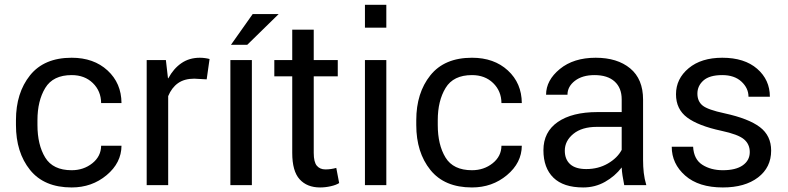

<svg xmlns="http://www.w3.org/2000/svg" viewBox="-20 -782 3329 811"><path d="M282.7 -63Q333 -63 369.9 -92.3Q406.7 -121.6 407.2 -166.5H493.2Q492.7 -94.2 430.4 -42.2Q368.2 9.8 282.7 9.8Q166.5 9.8 106.9 -64.2Q47.4 -138.2 47.4 -253.9V-274.4Q47.4 -389.6 106.9 -463.9Q166.5 -538.1 282.7 -538.1Q376 -538.1 434.3 -484.4Q492.7 -430.7 493.2 -346.7H407.2Q406.7 -397.5 372.1 -431.2Q337.4 -464.8 282.7 -464.8Q204.1 -464.8 171.1 -410.4Q138.2 -356 138.2 -274.4V-253.9Q138.2 -170.4 170.9 -116.7Q203.6 -63 282.7 -63Z M853 -446.8 800.3 -449.7Q758.8 -449.7 731.9 -430.7Q705.1 -411.6 690.4 -376V0H599.6V-528.3H680.7L689.5 -451.7L690.9 -451.2Q712.9 -492.2 746.1 -515.1Q779.3 -538.1 824.2 -538.1Q835.9 -538.1 847.4 -536.4Q858.9 -534.7 865.2 -532.7Z M1043.9 0H953.1V-528.3H1043.9ZM1047.4 -722.7H1157.2L1024.4 -592.8H955.6Z M1305.2 -656.7V-528.3H1406.7V-459.5H1305.2V-136.2Q1305.2 -97.2 1318.4 -81.8Q1331.5 -66.4 1354.5 -66.4Q1366.2 -66.4 1378.2 -68.1Q1390.1 -69.8 1400.4 -72.8L1412.6 -8.8Q1399.9 -0.5 1377.2 4.6Q1354.5 9.8 1332 9.8Q1276.9 9.8 1245.6 -24.7Q1214.4 -59.1 1214.4 -136.2V-459.5H1138.7V-528.3H1214.4V-656.7Z M1611.8 0H1521.5V-528.3H1611.8ZM1611.8 -665H1521.5V-761.7H1611.8Z M1973.6 -63Q2023.9 -63 2060.8 -92.3Q2097.7 -121.6 2098.1 -166.5H2184.1Q2183.6 -94.2 2121.3 -42.2Q2059.1 9.8 1973.6 9.8Q1857.4 9.8 1797.9 -64.2Q1738.3 -138.2 1738.3 -253.9V-274.4Q1738.3 -389.6 1797.9 -463.9Q1857.4 -538.1 1973.6 -538.1Q2066.9 -538.1 2125.2 -484.4Q2183.6 -430.7 2184.1 -346.7H2098.1Q2097.7 -397.5 2063 -431.2Q2028.3 -464.8 1973.6 -464.8Q1895 -464.8 1862.1 -410.4Q1829.1 -356 1829.1 -274.4V-253.9Q1829.1 -170.4 1861.8 -116.7Q1894.5 -63 1973.6 -63Z M2616.7 0Q2611.8 -24.9 2609.4 -41Q2606.9 -57.1 2606 -74.7Q2577.6 -37.6 2535.6 -13.9Q2493.7 9.8 2443.4 9.8Q2359.9 9.8 2317.6 -31.5Q2275.4 -72.8 2275.4 -147.5Q2275.4 -224.6 2335.9 -266.6Q2396.5 -308.6 2503.9 -308.6H2606V-362.3Q2606 -410.6 2576.2 -437.7Q2546.4 -464.8 2491.2 -464.8Q2439.9 -464.8 2408.4 -440.7Q2377 -416.5 2377 -381.8H2286.6Q2286.6 -442.9 2344.7 -490.5Q2402.8 -538.1 2496.1 -538.1Q2587.4 -538.1 2641.8 -493.2Q2696.3 -448.2 2696.3 -361.3V-106.4Q2696.3 -78.1 2699.2 -52.2Q2702.1 -26.4 2710 0ZM2456.5 -67.9Q2507.3 -67.9 2547.6 -91.3Q2587.9 -114.7 2606 -148.9V-246.1H2501Q2438 -246.1 2401.9 -216.6Q2365.7 -187 2365.7 -145.5Q2365.7 -108.9 2388.4 -88.4Q2411.1 -67.9 2456.5 -67.9Z M3147 -139.6Q3147 -172.9 3122.6 -193.6Q3098.1 -214.4 3027.3 -229.5Q2929.7 -250.5 2882.6 -285.6Q2835.4 -320.8 2835.4 -383.8Q2835.4 -449.2 2888.7 -493.7Q2941.9 -538.1 3030.8 -538.1Q3124.5 -538.1 3178.2 -491.5Q3231.9 -444.8 3231.9 -373.5H3141.6Q3141.6 -409.7 3111.8 -437.3Q3082 -464.8 3030.8 -464.8Q2977.1 -464.8 2951.4 -442.1Q2925.8 -419.4 2925.8 -386.7Q2925.8 -354 2947.8 -336.2Q2969.7 -318.4 3041 -303.2Q3142.1 -281.2 3189.7 -245.1Q3237.3 -209 3237.3 -146Q3237.3 -74.7 3181.9 -32.5Q3126.5 9.8 3033.2 9.8Q2931.2 9.8 2874.3 -40.3Q2817.4 -90.3 2817.4 -162.1H2907.7Q2910.6 -108.9 2946.8 -85.9Q2982.9 -63 3033.2 -63Q3087.9 -63 3117.4 -83.7Q3147 -104.5 3147 -139.6Z"/></svg>

Font: Roboto Web
Style: Regular
Weight: 400
Designer: Google
Version: Version 1.200310; 2013